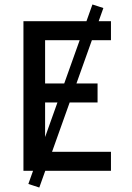

<svg xmlns="http://www.w3.org/2000/svg" viewBox="-20 -765 590 860"><path d="M85 0V-670H477V-585H182V-391H417V-306H182V-85H477V0ZM156 75 107 59 394 -745 443 -729Z"/></svg>

Font: Lode Dark
Style: Bold
Weight: 700
Monospace: yes
Designer: Belleve Invis
Foundry: Belleve Invis
Version: Version 29.2.0; ttfautohint (v1.8.3)